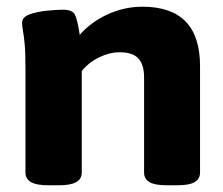

<svg xmlns="http://www.w3.org/2000/svg" viewBox="-20 -551 667 573"><path d="M125 2Q89 2 72.5 -7.5Q56 -17 56 -36V-349Q56 -396 53.5 -421Q51 -446 48.5 -459Q46 -472 46 -483Q46 -500 68 -508Q90 -516 119 -519Q148 -522 168 -522Q196 -522 203.5 -507.5Q211 -493 218 -447Q251 -485 301 -508Q351 -531 405 -531Q577 -531 577 -354V-36Q577 -17 561 -7.5Q545 2 508 2H479Q442 2 426 -7.5Q410 -17 410 -36V-320Q410 -358 393 -376.5Q376 -395 337 -395Q307 -395 276 -380Q245 -365 224 -339V-36Q224 -17 207.5 -7.5Q191 2 155 2Z"/></svg>

Font: Asap Semi Expanded ExtraBold
Style: Regular
Weight: 800
Width: 6
Designer: Pablo Cosgaya
Foundry: Omnibus-Type
Version: Version 3.001; ttfautohint (v1.8.4.7-5d5b)